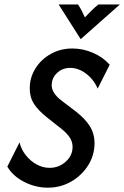

<svg xmlns="http://www.w3.org/2000/svg" viewBox="-20 -858 574 887"><path d="M200.7 9Q143.8 9 91.7 -17.7Q39.6 -44.4 13.9 -88.2L70.1 -200Q78.5 -166.7 99.7 -140.3Q120.8 -113.9 149.3 -98.3Q177.8 -82.6 209 -82.6Q252.1 -82.6 283.7 -111.1Q315.3 -139.6 315.3 -179.2Q315.3 -202.8 302.1 -222.9Q288.9 -243.1 262.5 -263.9L200 -313.2Q156.9 -347.2 137.2 -377.8Q117.4 -408.3 117.4 -449.3Q117.4 -500 143.8 -542Q170.1 -584 214.9 -609Q259.7 -634 314.6 -634Q363.2 -634 409.7 -613.9Q456.2 -593.8 486.8 -559L431.2 -448.6Q413.2 -491 377.8 -517.7Q342.4 -544.4 304.2 -544.4Q268.8 -544.4 243.8 -521.2Q218.8 -497.9 218.8 -463.9Q218.8 -427.8 264.6 -393.1L328.5 -344.4Q372.9 -310.4 394.8 -275.3Q416.7 -240.3 416.7 -196.5Q416.7 -141 387.2 -94.1Q357.6 -47.2 308.7 -19.1Q259.7 9 200.7 9ZM352.8 -677.1 250.7 -837.5H340.3Q349.3 -824.3 356.6 -810.1Q363.9 -795.8 372.2 -777.8Q389.6 -795.8 403.8 -810.1Q418.1 -824.3 434.7 -837.5H534Z"/></svg>

Font: Afacad Medium
Style: Italic
Weight: 500
Italic angle: -14°
Designer: Kristian Moeller
Foundry: Dicotype
Version: Version 1.000; ttfautohint (v1.8.4.7-5d5b)